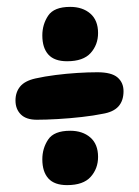

<svg xmlns="http://www.w3.org/2000/svg" viewBox="-20 -621 404 558"><path d="M87 -273Q56 -273 40.5 -288.5Q25 -304 25 -329Q25 -353 38.5 -369.5Q52 -386 83 -393Q110 -399 141.5 -403Q173 -407 204.5 -409Q236 -411 263 -411Q304 -411 321.5 -396Q339 -381 339 -356Q339 -328 324 -311.5Q309 -295 277 -290Q253 -285 218 -281Q183 -277 148 -275Q113 -273 87 -273ZM184 -241Q220 -241 242.5 -221.5Q265 -202 265 -165Q265 -131 243.5 -107Q222 -83 175 -83Q138 -83 120.5 -102.5Q103 -122 103 -158Q103 -190 120 -215.5Q137 -241 184 -241ZM184 -601Q220 -601 242.5 -581.5Q265 -562 265 -525Q265 -491 243.5 -467Q222 -443 175 -443Q138 -443 120.5 -462.5Q103 -482 103 -518Q103 -550 120 -575.5Q137 -601 184 -601Z"/></svg>

Font: DynaPuff Condensed
Style: Regular
Weight: 400
Width: 3
Designer: Toshi Omagari, Jennifer Daniel
Foundry: Google Fonts
Version: Version 2.000